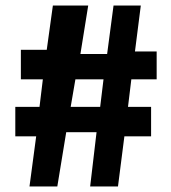

<svg xmlns="http://www.w3.org/2000/svg" viewBox="-20 -670 613 690"><path d="M186 0 218 -195H327L304 0H404L427 -180H523V-286H440L452 -385H543V-485H465L486 -650H388L365 -476H269L297 -650H170L148 -491H55V-385H134L122 -286H35V-180H110L86 0ZM251 -385H352L340 -286H234Z"/></svg>

Font: Falling Sky
Style: Bd+
Weight: 400
Designer: Paul D. Hunt
Foundry: Adobe Systems Incorporated
Version: Version 1.02